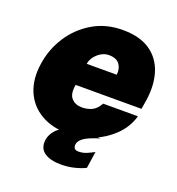

<svg xmlns="http://www.w3.org/2000/svg" viewBox="-125 -630 820 887"><g transform="rotate(20 285.0 -186.0)"><path d="M255.5 10Q175.5 10 119.8 -22.8Q64 -55.5 39.2 -114.5Q14.5 -173.5 26.5 -252Q37.5 -326 78 -388.5Q118.5 -451 182.8 -489Q247 -527 329 -527Q413.5 -527 464.2 -492Q515 -457 534 -396.2Q553 -335.5 541.5 -259L534 -214H210.5Q202 -167.5 221 -146.8Q240 -126 271.5 -126Q298 -126 320.5 -136Q343 -146 359.5 -176H530.5Q514 -118.5 470.5 -76.8Q427 -35 370 -12.5Q313 10 255.5 10ZM225 -323H372.5Q377 -352.5 361.5 -374.2Q346 -396 309 -396Q279.5 -396 254.8 -374.2Q230 -352.5 225 -323ZM271.5 155Q218.5 155 189.2 134.2Q160 113.5 166.5 70Q170.5 45 191 22Q211.5 -1 270.5 -21H403.5Q346 -3 326.2 11.8Q306.5 26.5 303.5 43Q300.5 71 326.5 71Q348.5 71 365.8 63.8Q383 56.5 402.5 46L390.5 128Q374 137.5 341.2 146.2Q308.5 155 271.5 155Z"/></g></svg>

Font: Public Sans Black
Style: Italic
Weight: 900
Italic angle: -8°
Designer: The Public Sans project authors (U.S. Web Design System). Libre Franklin designed by Pablo Impallari and Rodrigo Fuenzal
Version: Version 1.007; ttfautohint (v1.8.1) -l 8 -r 50 -G 200 -x 14 